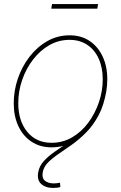

<svg xmlns="http://www.w3.org/2000/svg" viewBox="-20 -718 598 949"><path d="M234.9 10.3Q178.2 10.3 136 -17.6Q93.8 -45.4 70.8 -94.5Q47.9 -143.6 47.9 -207.5Q47.9 -269.5 68.1 -329.1Q88.4 -388.7 125.7 -437.3Q163.1 -485.8 213.6 -514.6Q264.2 -543.5 324.2 -543.5Q380.9 -543.5 422.4 -515.9Q463.9 -488.3 487.1 -439.2Q510.3 -390.1 510.3 -326.2Q510.3 -264.6 489.7 -204.6Q469.2 -144.5 432.4 -95.9Q395.5 -47.4 345 -18.6Q294.4 10.3 234.9 10.3ZM234.9 -12.2Q290.5 -12.2 336.7 -39.3Q382.8 -66.4 416.5 -111.8Q450.2 -157.2 469 -212.9Q487.8 -268.6 487.8 -325.7Q487.8 -383.8 468 -427.7Q448.2 -471.7 411.4 -496.3Q374.5 -521 323.7 -521Q270 -521 224.1 -494.9Q178.2 -468.8 143.6 -423.8Q108.9 -378.9 89.6 -323Q70.3 -267.1 70.3 -208Q70.3 -120.6 114.7 -66.4Q159.2 -12.2 234.9 -12.2ZM241.7 210.9Q205.6 210.9 184.1 191.7Q162.6 172.4 168.5 135.7Q173.8 103 196.3 78.4Q218.8 53.7 251.5 31.2Q284.2 8.8 320.8 -16.6Q357.4 -42 392.1 -75.2Q426.8 -108.4 452.6 -155Q478.5 -201.7 489.7 -267.1H505.4Q493.7 -198.2 467.8 -149.2Q441.9 -100.1 407.7 -65.2Q373.5 -30.3 337.6 -4.6Q301.8 21 270.3 42.2Q238.8 63.5 217 85.4Q195.3 107.4 190.9 135.7Q186.5 162.6 202.4 175.5Q218.3 188.5 245.6 188.5Q253.9 188.5 261.5 187.5Q269 186.5 276.4 185.1L278.3 206.5Q269.5 209 260.5 210Q251.5 210.9 241.7 210.9ZM464.8 -697.8 460.9 -675.3H233.4L237.3 -697.8Z"/></svg>

Font: Inter 20pt Thin
Style: Italic
Weight: 250
Italic angle: -9.3988°
Version: Version 4.001;git-66647c0bb